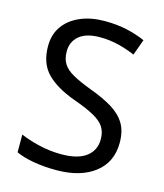

<svg xmlns="http://www.w3.org/2000/svg" viewBox="-110 -807 769 900"><g transform="rotate(15 274.5 -357.0)"><path d="M502 -191Q502 -96 433 -43Q364 10 247 10Q187 10 136 1Q85 -8 51 -24V-110Q87 -94 140.5 -81Q194 -68 251 -68Q331 -68 371.5 -99Q412 -130 412 -183Q412 -218 397 -242Q382 -266 345.5 -286.5Q309 -307 244 -330Q153 -363 106.5 -411Q60 -459 60 -542Q60 -599 89 -639.5Q118 -680 169.5 -702Q221 -724 288 -724Q347 -724 396 -713Q445 -702 485 -684L457 -607Q420 -623 376.5 -634Q333 -645 286 -645Q219 -645 185 -616.5Q151 -588 151 -541Q151 -505 166 -481Q181 -457 215 -438Q249 -419 307 -397Q370 -374 413.5 -347.5Q457 -321 479.5 -284Q502 -247 502 -191Z"/></g></svg>

Font: Noto Sans Marchen
Style: Regular
Weight: 400
Designer: Monotype Design Team
Foundry: Monotype Imaging Inc.
Version: Version 2.003; ttfautohint (v1.8.4.7-5d5b)